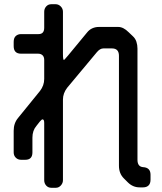

<svg xmlns="http://www.w3.org/2000/svg" viewBox="-20 -787 768 912"><path d="M80 -28H100Q134 -28 134 -63V-133Q134 -167 153 -189Q161 -200 169.5 -210Q178 -220 182 -220Q190 -220 190 -203V69Q190 84 199.5 94.5Q209 105 224 105H245Q259 105 269 94Q279 83 279 69V-314Q279 -344 299 -370L440 -539Q455 -557 471 -557H512Q545 -557 545 -522V0Q545 37 568 60L587 79Q611 103 643 103H660Q676 103 685.5 94Q695 85 695 66V43Q695 9 660 7Q633 5 633 -28V-556Q633 -573 628 -588.5Q623 -604 611 -615L591 -634Q566 -659 542 -659H449Q433 -659 418.5 -652.5Q404 -646 393 -632L303 -523Q285 -502 284 -502Q279 -502 279 -530V-731Q279 -746 268.5 -756.5Q258 -767 244 -767H224Q209 -767 199.5 -756.5Q190 -746 190 -731V-655Q190 -625 163 -625H80Q65 -625 55 -616Q45 -607 45 -588V-568Q45 -532 80 -532H161Q174 -532 182 -524.5Q190 -517 190 -502V-412Q190 -381 170 -355L66 -227Q45 -202 45 -166V-63Q45 -48 55 -38Q65 -28 80 -28Z"/></svg>

Font: WDXL Lubrifont JP N
Style: Regular
Weight: 400
Designer: [WDXL Lubrifont] Copyright 2020-2022 (c) NightFurySL2001, Skr-ZERO; [ZCOOL QingKe HuangYou] Copyright 2018-2022 (c) The 
Version: Version 2.001;hotconv 1.1.1;makeotfexe 2.6.0